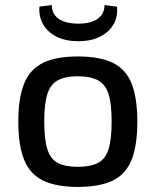

<svg xmlns="http://www.w3.org/2000/svg" viewBox="-20 -722 612 755"><path d="M286 -500Q372 -500 423.5 -475Q475 -450 497.5 -393.5Q520 -337 520 -244Q520 -150 497.5 -93.5Q475 -37 423.5 -12Q372 13 286 13Q201 13 149.5 -12Q98 -37 75 -93.5Q52 -150 52 -244Q52 -337 75 -393.5Q98 -450 149.5 -475Q201 -500 286 -500ZM286 -422Q236 -422 207 -406Q178 -390 166 -351.5Q154 -313 154 -244Q154 -175 166 -136Q178 -97 207 -81.5Q236 -66 286 -66Q336 -66 365.5 -81.5Q395 -97 407 -136Q419 -175 419 -244Q419 -313 407 -351.5Q395 -390 365.5 -406Q336 -422 286 -422ZM391 -702 440 -696Q444 -656 426 -625.5Q408 -595 373 -577.5Q338 -560 288 -560Q238 -560 203 -577.5Q168 -595 150 -625.5Q132 -656 135 -696L184 -702Q183 -668 210 -648.5Q237 -629 289 -629Q338 -629 364.5 -648.5Q391 -668 391 -702Z"/></svg>

Font: Exo 2 Medium
Style: Regular
Weight: 500
Designer: Natanael Gama
Foundry: Natanael Gama
Version: Version 2.010